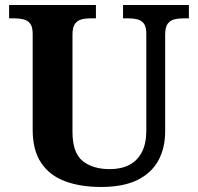

<svg xmlns="http://www.w3.org/2000/svg" viewBox="-20 -734 787 764"><path d="M381.7 10Q300.4 10 239 -12.8Q177.5 -35.6 143.8 -85.9Q110 -136.2 110 -217.7V-599.9Q110 -627 100.2 -639.8Q90.5 -652.6 74.3 -656.8Q58.1 -661 38.4 -661H16.2V-714H361.7V-661H339.4Q320.3 -661 303.9 -656.6Q287.5 -652.1 278 -638.6Q268.4 -625 268.4 -595.9V-210Q268.4 -125.9 308.8 -93.5Q349.1 -61 417.4 -61Q462.1 -61 494.5 -77.8Q526.8 -94.6 544.5 -128.7Q562.2 -162.7 562.2 -213.5V-599.9Q562.2 -627 552.8 -639.8Q543.3 -652.6 527.4 -656.8Q511.5 -661 491.8 -661H469.6V-714H731.6V-661H708.7Q689 -661 672.7 -656.6Q656.3 -652.1 646.7 -638.6Q637.2 -625 637.2 -595.9V-211.5Q637.2 -145 610 -95.2Q582.9 -45.5 526.7 -17.7Q470.4 10 381.7 10Z"/></svg>

Font: Noto Serif Telugu
Style: Regular
Weight: 400
Designer: Jelle Bosma - Monotype Design Team
Foundry: Monotype Imaging Inc.
Version: Version 2.003